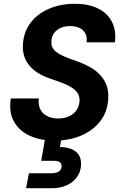

<svg xmlns="http://www.w3.org/2000/svg" viewBox="-20 -732 647 1016"><path d="M269 12Q193 12 137 -14Q81 -40 53.5 -89.5Q26 -139 37 -211H186Q181 -179 192.5 -155Q204 -131 229 -118Q254 -105 287 -105Q322 -105 347.5 -117.5Q373 -130 386.5 -151.5Q400 -173 401 -201Q401 -221 392.5 -236Q384 -251 368.5 -262.5Q353 -274 332.5 -283.5Q312 -293 288 -301Q264 -309 240 -318Q172 -342 136 -384.5Q100 -427 101 -487Q102 -555 137.5 -605.5Q173 -656 235.5 -684Q298 -712 376 -712Q446 -712 496 -688.5Q546 -665 571 -619Q596 -573 588 -508H438Q442 -535 432 -554.5Q422 -574 401 -584Q380 -594 352 -594Q322 -594 299.5 -583.5Q277 -573 264.5 -554.5Q252 -536 252 -511Q251 -493 258 -480Q265 -467 278 -457Q291 -447 309 -438.5Q327 -430 348 -422Q369 -414 392 -406Q426 -394 455.5 -377.5Q485 -361 507 -338.5Q529 -316 541.5 -286.5Q554 -257 553 -219Q552 -149 515.5 -97.5Q479 -46 415 -17Q351 12 269 12ZM118 264 133 185H249Q275 185 290 176.5Q305 168 306 148Q306 132 295.5 125.5Q285 119 263 119H198L220 -7H307L297 46Q327 46 353 55Q379 64 394.5 84.5Q410 105 409 138Q408 177 387 205.5Q366 234 332 249Q298 264 257 264Z"/></svg>

Font: DM Sans 20pt ExtraBold
Style: Italic
Weight: 800
Italic angle: -10°
Version: Version 4.004;gftools[0.9.30]